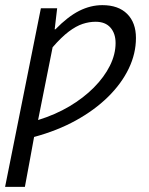

<svg xmlns="http://www.w3.org/2000/svg" viewBox="-30 -518 577 743"><path d="M-10.3 205.1 128.2 -486.1H191.2L181.6 -404.5H184.4Q232.9 -454.1 276.7 -476.1Q320.5 -498.1 366.2 -498.1Q428 -498.1 462.1 -464.2Q496.1 -430.2 496.1 -371.1Q496.1 -310.7 468.2 -252.6Q440.2 -194.4 388.2 -143.2Q336.1 -91.9 263.6 -51.9Q191.1 -12 101.9 12L86.8 94.6L66.3 205.1ZM117.4 -53.5Q183.8 -74 238.4 -106.3Q293 -138.7 333.2 -179.2Q373.4 -219.7 395.4 -263.9Q417.3 -308.1 417.3 -351.3Q417.3 -388.5 397.4 -411.2Q377.6 -433.8 339.9 -433.8Q315.3 -433.8 289.9 -425.5Q264.5 -417.1 236 -395.7Q207.5 -374.2 173.6 -335.1Z"/></svg>

Font: Source Sans 3
Style: Italic
Weight: 200
Italic angle: -11°
Designer: Paul D. Hunt
Foundry: Adobe
Version: Version 3.046;hotconv 1.0.118;makeotfexe 2.5.65603